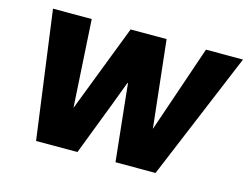

<svg xmlns="http://www.w3.org/2000/svg" viewBox="-92 -810 1238 959"><g transform="rotate(15 527.0 -330.0)"><path d="M482.9 -280.8 375 0H161.1L71.8 -660.2H272L298.8 -208L473.1 -660.2H659.2L709 -209L862.8 -660.2H1054.2L778.8 0H571.8L542 -280.8L529.8 -397.9H526.9Z"/></g></svg>

Font: Human Sans Black
Style: Italic
Weight: 800
Italic angle: -8°
Designer: Tim Radville
Foundry: Continuum
Version: Version 1.000;FEAKit 1.0